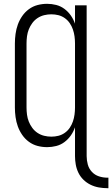

<svg xmlns="http://www.w3.org/2000/svg" viewBox="-20 -763 588 1006"><path d="M543 223Q520 223 497.5 219Q475 215 454.5 205Q434 195 417.5 179Q401 163 391 142.5Q381 122 377 99.5Q373 77 373 55V-96Q365 -73 351 -53Q337 -33 317.5 -18.5Q298 -4 274.5 2Q251 8 227 8Q201 8 176.5 1.5Q152 -5 131.5 -20Q111 -35 96.5 -56Q82 -77 73.5 -100.5Q65 -124 61.5 -149.5Q58 -175 58 -200V-535Q58 -560 61.5 -585.5Q65 -611 73.5 -634.5Q82 -658 96.5 -679Q111 -700 131.5 -715Q152 -730 176.5 -736.5Q201 -743 227 -743Q251 -743 274.5 -737Q298 -731 317.5 -716.5Q337 -702 351 -682Q365 -662 373 -639V-735H434V55Q434 77 440 99Q446 121 461.5 137.5Q477 154 498.5 161Q520 168 543 168H548V223ZM249 -47Q268 -47 286 -51.5Q304 -56 319.5 -67Q335 -78 345.5 -93.5Q356 -109 362 -126.5Q368 -144 370.5 -162.5Q373 -181 373 -200V-535Q373 -554 370.5 -572.5Q368 -591 362 -608.5Q356 -626 345.5 -641.5Q335 -657 319.5 -668Q304 -679 286 -683.5Q268 -688 249 -688Q230 -688 211.5 -683.5Q193 -679 177 -668.5Q161 -658 149.5 -642.5Q138 -627 131 -609.5Q124 -592 121.5 -573Q119 -554 119 -535V-200Q119 -181 121.5 -162Q124 -143 131 -125.5Q138 -108 149.5 -92.5Q161 -77 177 -66.5Q193 -56 211.5 -51.5Q230 -47 249 -47Z"/></svg>

Font: Iosevka Custom Light
Style: Regular
Weight: 300
Monospace: yes
Designer: Belleve Invis
Foundry: Belleve Invis
Version: Version 27.3.5